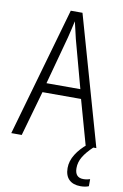

<svg xmlns="http://www.w3.org/2000/svg" viewBox="-101 -772 674 1049"><g transform="rotate(10 236.0 -247.5)"><path d="M413 0 343 -250H129L58 0H0L204 -715H269L472 0ZM258 -568Q253 -591 247 -615.5Q241 -640 236 -662Q231 -639 225.5 -615.5Q220 -592 214 -568L142 -302H330ZM384 126Q384 179 431 179Q442 179 452 177Q462 175 468 173V212Q459 216 447.5 218Q436 220 422 220Q381 220 358.5 198Q336 176 336 134Q336 95 359.5 57.5Q383 20 422 -11L455 0Q420 33 402 63Q384 93 384 126Z"/></g></svg>

Font: Noto Sans Lao Condensed Light
Style: Regular
Weight: 300
Width: 3
Designer: Monotype Design Team
Foundry: Monotype Imaging Inc.
Version: Version 2.003; ttfautohint (v1.8.4.7-5d5b)